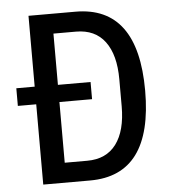

<svg xmlns="http://www.w3.org/2000/svg" viewBox="-51 -744 702 791"><g transform="rotate(-5 300.0 -349.0)"><path d="M96 0V-332H20V-405H96V-698H290Q548 -698 548 -349Q548 0 290 0ZM192 -82H285Q364 -82 405 -137Q446 -192 446 -293V-405Q446 -506 405 -561Q364 -616 285 -616H192V-404H327V-333H192Z"/></g></svg>

Font: IBM Plex Mono Text
Style: Regular
Weight: 450
Designer: Mike Abbink, Paul van der Laan, Pieter van Rosmalen
Foundry: Bold Monday
Version: Version 2.000